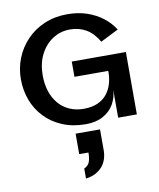

<svg xmlns="http://www.w3.org/2000/svg" viewBox="-104 -745 954 1153"><g transform="rotate(-10 373.5 -169.0)"><path d="M382.3 5Q302.1 5 239 -21.8Q175.9 -48.5 132.3 -94.8Q88.7 -141.1 66.3 -201.2Q44 -261.3 44 -328Q44 -395.5 68.3 -456.5Q92.6 -517.5 137.9 -564.4Q183.1 -611.4 246.1 -638.2Q309.1 -665 385.9 -665Q450.7 -665 504.8 -646.7Q558.9 -628.3 600.5 -596.3Q642.1 -564.2 668.7 -521.9L559 -466.9Q527.7 -521.2 484.4 -546.6Q441.2 -572 385.9 -572Q327.2 -572 279.7 -540.9Q232.1 -509.8 204.6 -455.1Q177.1 -400.3 177.1 -328Q177.1 -274.7 191.5 -230.8Q205.9 -187 233.2 -154.9Q260.4 -122.9 299.2 -105.6Q337.9 -88.3 385.7 -88.3Q436.6 -88.3 471.8 -104.3Q507.1 -120.2 528.5 -147.8Q550 -175.5 559.8 -209.3Q569.5 -243.1 569.5 -276.6V-287.2H363.5V-380.3H693.4V0H579.4V-170Q577.1 -122.7 554 -82.7Q531 -42.6 487.5 -18.8Q444 5 382.3 5ZM325.7 326.7V265.7Q352.5 252.8 359.8 230Q367.1 207.2 367.1 182.7V175.1H311V50.3H459.9V183.1Q459.9 199.3 454.5 221.5Q449 243.6 435.1 265Q421.1 286.3 394.5 303.4Q367.9 320.4 325.7 326.7Z"/></g></svg>

Font: Panamera Thin
Style: Regular
Weight: 100
Designer: Bastien Sozeau
Foundry: NBR — Bastien Sozeau
Version: Version 3.003;gftools[0.9.33]